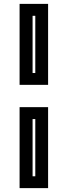

<svg xmlns="http://www.w3.org/2000/svg" viewBox="-20 -770 349 990"><path d="M81 -332.5V-750H228V-332.5ZM148 -393.5H162V-688.5H148ZM81 200V-217.5H228V200ZM148 139H162V-156H148Z"/></svg>

Font: Tourney Thin
Style: Bold
Weight: 700
Version: Version 1.015